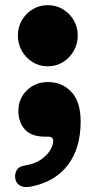

<svg xmlns="http://www.w3.org/2000/svg" viewBox="-20 -532 380 763"><path d="M169.5 -268.5Q136.5 -268.5 109.5 -285.2Q82.5 -302 66.8 -330Q51 -358 51 -390.5Q51 -424 66.8 -451.2Q82.5 -478.5 109.5 -495Q136.5 -511.5 169.5 -511.5Q203.5 -511.5 230.5 -495Q257.5 -478.5 273.2 -451.2Q289 -424 289 -390.5Q289 -358 273.2 -330Q257.5 -302 230.5 -285.2Q203.5 -268.5 169.5 -268.5ZM158 11Q104.5 11 78.8 -17.8Q53 -46.5 53 -91Q53 -140 86.8 -173Q120.5 -206 171 -206Q226 -206 263.2 -167.2Q300.5 -128.5 300.5 -49.5Q300.5 56.5 250.2 123Q200 189.5 106 209Q77 215 60.2 205.8Q43.5 196.5 40.5 176.5Q38 159 46.5 144Q55 129 81.5 125Q117 119.5 141.5 103Q166 86.5 178.8 65.8Q191.5 45 191.5 28.5Q191.5 11 171 11Z"/></svg>

Font: Fraunces 9pt S100 Black
Style: Regular
Weight: 900
Version: Version 1.000; ttfautohint (v1.8.3)